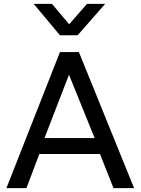

<svg xmlns="http://www.w3.org/2000/svg" viewBox="-20 -968 723 988"><path d="M13 0 288.5 -700H386L670 0H564L494.5 -175.5H182.5L116 0ZM209 -257.5H467L335 -583.5ZM288.5 -786.5 153.5 -948H247.5L336 -843L427.5 -948H521L379.5 -786.5Z"/></svg>

Font: Geologica Light
Style: Regular
Weight: 300
Designer: Sindre Bremnes, Frode Helland
Foundry: Monokrom Skriftforlag AS
Version: Version 1.010; ttfautohint (v1.8.4.7-5d5b);gftools[0.9.28]